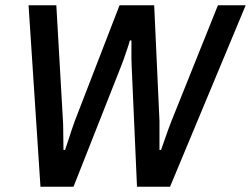

<svg xmlns="http://www.w3.org/2000/svg" viewBox="-20 -706 949 726"><path d="M133 0 88 -686H193L218 -250Q219 -239 219 -219.5Q219 -200 219.5 -178Q220 -156 220 -139H226Q232 -156 238.5 -176.5Q245 -197 251.5 -216Q258 -235 263 -249L432 -686H563L583 -249Q583 -236 583 -216.5Q583 -197 583 -176.5Q583 -156 583 -139H589Q595 -155 601.5 -174.5Q608 -194 615 -213Q622 -232 627 -245L804 -686H909L623 0H498L478 -453Q477 -468 477 -485.5Q477 -503 477 -521Q477 -539 477 -553H471Q467 -538 461 -520.5Q455 -503 449 -485.5Q443 -468 438 -456L258 0Z"/></svg>

Font: Archivo SemiCondensed Medium
Style: Italic
Weight: 500
Width: 4
Italic angle: -10°
Designer: Hector Gatti
Foundry: Omnibus-Type
Version: Version 2.001